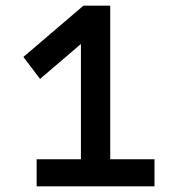

<svg xmlns="http://www.w3.org/2000/svg" viewBox="-20 -661 616 681"><path d="M267 -96V-505L122 -381L63 -459L276 -641H371V-96H528V0H110V-96Z"/></svg>

Font: Codetta
Style: Bold
Weight: 700
Designer: Ulrich Proeller
Foundry: PROSA GmbH
Version: Version 2.00;September 29, 2018;FontCreator 11.5.0.2427 64-b